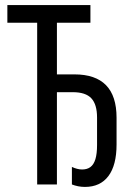

<svg xmlns="http://www.w3.org/2000/svg" viewBox="-20 -734 536 764"><path d="M317.9 9.8Q303.7 9.8 290.5 7.1Q277.3 4.4 266.1 0V-69.8Q276.4 -64.9 286.6 -62.3Q296.9 -59.6 306.6 -59.6Q326.7 -59.6 339.8 -69.3Q353 -79.1 359.6 -100.6Q366.2 -122.1 366.2 -157.2V-266.1Q366.2 -318.4 343.5 -342.8Q320.8 -367.2 269.5 -367.2H206.5V0H127.9V-643.6H9.3V-713.9H339.8V-643.6H206.5V-438H276.4Q359.9 -438 401.9 -395Q443.8 -352.1 443.8 -265.6V-159.2Q443.8 -76.7 411.4 -33.4Q378.9 9.8 317.9 9.8Z"/></svg>

Font: Open Sans Condensed
Style: Regular
Weight: 400
Width: 3
Designer: Monotype Design Team
Foundry: Monotype Imaging Inc.
Version: Version 3.000